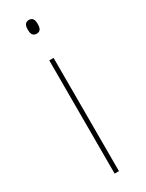

<svg xmlns="http://www.w3.org/2000/svg" viewBox="-178 -684 541 713"><g transform="rotate(-30 92.0 -327.0)"><path d="M83 0V-485.5H101.5V0ZM92.5 -594.5Q82 -594.5 76.5 -601.2Q71 -608 71 -622V-626.5Q71 -640 76.5 -646.8Q82 -653.5 92.5 -653.5Q103 -653.5 108.2 -646.8Q113.5 -640 113.5 -626.5V-622Q113.5 -608 108.2 -601.2Q103 -594.5 92.5 -594.5Z"/></g></svg>

Font: Anek Tamil Medium Thin
Style: Regular
Weight: 250
Version: Version 1.003